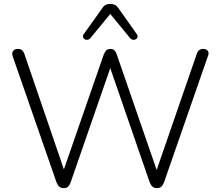

<svg xmlns="http://www.w3.org/2000/svg" viewBox="-20 -963 1136 989"><path d="M308 6Q294 6 285.5 -1.5Q277 -9 271 -24L45 -674Q40 -690 47.5 -700.5Q55 -711 72 -711Q85 -711 93 -705Q101 -699 106 -684L325 -44H293L514 -681Q520 -696 527.5 -703.5Q535 -711 549 -711Q562 -711 569.5 -703.5Q577 -696 582 -681L802 -44H772L993 -684Q997 -698 1005.5 -704.5Q1014 -711 1027 -711Q1043 -711 1050.5 -701Q1058 -691 1051 -674L825 -24Q819 -9 811 -1.5Q803 6 788 6Q774 6 765.5 -1.5Q757 -9 751 -24L538 -641H558L344 -24Q338 -9 330.5 -1.5Q323 6 308 6ZM446 -767Q439 -759 430.5 -758Q422 -757 415.5 -761Q409 -765 407.5 -772.5Q406 -780 412 -788L507 -921Q515 -934 525.5 -938.5Q536 -943 548 -943Q560 -943 570.5 -938.5Q581 -934 590 -921L684 -788Q690 -780 688.5 -772.5Q687 -765 680.5 -761Q674 -757 665.5 -758Q657 -759 650 -767L548 -891Z"/></svg>

Font: Nunito ExtraLight Light
Style: Regular
Weight: 300
Version: Version 3.602